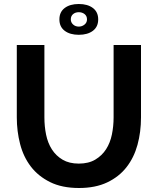

<svg xmlns="http://www.w3.org/2000/svg" viewBox="-20 -935 790 960"><path d="M277 -838Q277 -875 303.5 -895Q330 -915 374 -915Q418 -915 444.5 -895Q471 -875 471 -838Q471 -801 444.5 -781Q418 -761 374 -761Q330 -761 303.5 -781Q277 -801 277 -838ZM374 -874Q357 -874 345.5 -864.5Q334 -855 334 -838Q334 -823 345.5 -812.5Q357 -802 374 -802Q390 -802 402.5 -812Q415 -822 415 -838Q415 -855 403 -864.5Q391 -874 374 -874ZM374 -117Q423 -117 456.5 -137Q490 -157 510.5 -189Q531 -221 539.5 -262.5Q548 -304 548 -348V-710H685V-348Q685 -275 667.5 -211Q650 -147 612.5 -99Q575 -51 516 -23Q457 5 375 5Q290 5 230.5 -24.5Q171 -54 134 -102.5Q97 -151 80.5 -215Q64 -279 64 -348V-710H202V-348Q202 -303 210.5 -261.5Q219 -220 239.5 -188Q260 -156 293 -136.5Q326 -117 374 -117Z"/></svg>

Font: IngvarSans
Style: Bold
Weight: 700
Version: Version 3.000